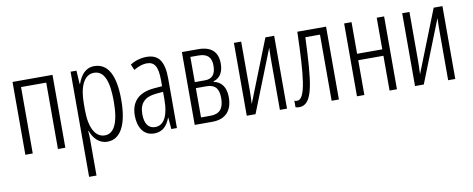

<svg xmlns="http://www.w3.org/2000/svg" viewBox="-66 -843 3403 1381"><g transform="rotate(-10 1635.5 -153.0)"><path d="M358 -532H66V0H120V-485H304V0H358Z M664 -542C600 -542 565 -497 542 -434H539L533 -532H490V236H544V-19C544 -45 543 -70 541 -90H544C563 -37 602 10 665 10C758 10 814 -84 814 -270C814 -452 762 -542 664 -542ZM654 -495C728 -495 759 -416 759 -269C759 -103 717 -38 654 -38C586 -38 544 -111 544 -242V-289C544 -417 583 -495 654 -495Z M1046 -542C1004 -542 962 -530 926 -507L944 -465C981 -487 1013 -496 1039 -496C1096 -496 1120 -459 1120 -358V-315L1060 -310C951 -301 890 -245 890 -140C890 -61 925 10 1006 10C1071 10 1103 -31 1123 -84H1125L1132 0H1173V-360C1173 -485 1136 -542 1046 -542ZM1120 -274V-216C1120 -106 1088 -34 1021 -34C973 -34 945 -70 945 -141C945 -220 984 -261 1066 -269Z M1564 -403C1564 -485 1520 -532 1422 -532H1303V0H1431C1532 0 1579 -59 1579 -154C1579 -225 1548 -270 1491 -281V-285C1543 -301 1564 -344 1564 -403ZM1510 -397C1510 -335 1485 -303 1432 -303H1357V-487H1417C1482 -487 1510 -456 1510 -397ZM1524 -158C1524 -82 1494 -45 1426 -45H1357V-259H1433C1493 -259 1524 -231 1524 -158Z M1736 -532H1683V0H1747L1927 -454C1925 -416 1925 -375 1925 -337V0H1977V-532H1913L1733 -77C1735 -112 1736 -147 1736 -181Z M2356 0V-532H2146C2137 -210 2121 -43 2059 -43C2051 -43 2045 -44 2039 -47V1C2049 4 2057 5 2067 5C2168 5 2183 -160 2196 -483H2303V0Z M2542 -532H2488V0H2542V-254H2726V0H2780V-532H2726V-301H2542Z M2965 -532H2912V0H2976L3156 -454C3154 -416 3154 -375 3154 -337V0H3206V-532H3142L2962 -77C2964 -112 2965 -147 2965 -181Z"/></g></svg>

Font: Noto Sans Display Condensed Light
Style: Regular
Weight: 300
Width: 3
Designer: Monotype Design Team
Foundry: Monotype Imaging Inc.
Version: Version 1.900